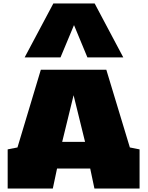

<svg xmlns="http://www.w3.org/2000/svg" viewBox="-20 -1091 856 1111"><path d="M24.4 0V-226.6L81.1 -237.8L216.3 -687.5H595.2L731.4 -237.8L787.6 -226.6V0H526.4L502 -115.7H310.1L285.6 0ZM339.8 -270H472.2L405.8 -540ZM122.6 -758.8 288.6 -1070.8H527.8L693.4 -758.8H485.8L408.2 -945.8L330.1 -758.8Z"/></svg>

Font: Holtwood One SC
Style: Regular
Weight: 400
Designer: Vernon Adams
Foundry: Vernon Adams
Version: Version 1.100; ttfautohint (v1.8.4.7-5d5b)